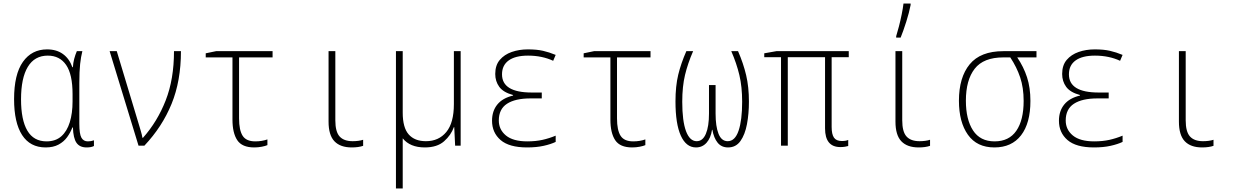

<svg xmlns="http://www.w3.org/2000/svg" viewBox="-20 -817 6930 1077"><path d="M236 10Q149 10 104 -59.5Q59 -129 59 -261Q59 -400 108.5 -470Q158 -540 244 -540Q297 -540 333 -514Q369 -488 386 -440H389Q390 -463 396 -486Q402 -509 411 -530H442Q434 -499 429.5 -458Q425 -417 425 -352V-123Q425 -66 436.5 -45Q448 -24 473 -24Q491 -24 507 -30V2Q492 10 466 10Q427 10 409 -16Q391 -42 389 -102H386Q375 -73 356.5 -47.5Q338 -22 308.5 -6Q279 10 236 10ZM241 -24Q292 -24 324 -52.5Q356 -81 371.5 -131.5Q387 -182 387 -248V-289Q387 -400 351 -452.5Q315 -505 248 -505Q174 -505 136 -442Q98 -379 98 -260Q98 -144 133.5 -84Q169 -24 241 -24Z M757 0 595 -530H635L758 -122Q763 -105 769.5 -83.5Q776 -62 779 -44H782Q863 -135 909.5 -254Q956 -373 956 -530H995Q995 -363 942.5 -234.5Q890 -106 790 0Z M1406 10Q1338 10 1311 -30.5Q1284 -71 1284 -146V-495H1134V-518L1192 -530H1509V-495H1321V-153Q1321 -87 1341 -55.5Q1361 -24 1412 -24Q1449 -24 1480 -35V-3Q1469 2 1448.5 6Q1428 10 1406 10Z M1953 10Q1889 10 1856 -24.5Q1823 -59 1823 -135V-530H1861V-142Q1861 -78 1885 -51.5Q1909 -25 1958 -25Q1974 -25 1989.5 -27Q2005 -29 2017 -33V1Q1991 10 1953 10Z M2363 10Q2280 10 2239 -41V240H2201V-530H2239V-185Q2239 -101 2272.5 -63Q2306 -25 2369 -25Q2441 -25 2483.5 -76.5Q2526 -128 2526 -233V-530H2564V0H2533L2528 -104H2526Q2510 -59 2471 -24.5Q2432 10 2363 10Z M2937 10Q2836 10 2788 -31.5Q2740 -73 2740 -140Q2740 -194 2769.5 -230.5Q2799 -267 2858 -281V-284Q2803 -299 2780.5 -330Q2758 -361 2758 -402Q2758 -451 2783.5 -481Q2809 -511 2850.5 -525.5Q2892 -540 2941 -540Q2991 -540 3026 -532Q3061 -524 3097 -509L3083 -476Q3053 -490 3017.5 -497.5Q2982 -505 2942 -505Q2871 -505 2833.5 -478Q2796 -451 2796 -400Q2796 -298 2963 -298H3019V-265H2956Q2870 -265 2824 -235Q2778 -205 2778 -141Q2778 -90 2818 -57Q2858 -24 2938 -24Q2985 -24 3023 -32.5Q3061 -41 3097 -56V-21Q3070 -8 3029.5 1Q2989 10 2937 10Z M3526 10Q3458 10 3431 -30.5Q3404 -71 3404 -146V-495H3254V-518L3312 -530H3629V-495H3441V-153Q3441 -87 3461 -55.5Q3481 -24 3532 -24Q3569 -24 3600 -35V-3Q3589 2 3568.5 6Q3548 10 3526 10Z M3884 10Q3829 10 3799 -56Q3769 -122 3769 -248Q3769 -334 3784.5 -398Q3800 -462 3830 -530H3868Q3838 -461 3822.5 -396.5Q3807 -332 3807 -246Q3807 -138 3828 -81.5Q3849 -25 3888 -25Q3922 -25 3939.5 -66.5Q3957 -108 3957 -180V-340H3994V-180Q3994 -108 4010.5 -66.5Q4027 -25 4062 -25Q4103 -25 4123 -84Q4143 -143 4143 -246Q4143 -330 4127.5 -395.5Q4112 -461 4082 -530H4120Q4150 -461 4165.5 -395Q4181 -329 4181 -247Q4181 -179 4170 -120.5Q4159 -62 4133.5 -26Q4108 10 4064 10Q4027 10 4005.5 -16.5Q3984 -43 3976 -89H3974Q3967 -43 3943.5 -16.5Q3920 10 3884 10Z M4694 8Q4608 8 4608 -97V-496H4399V0H4361V-496H4267V-518L4335 -530H4741V-496H4645V-105Q4645 -64 4658 -45Q4671 -26 4702 -26Q4714 -26 4722.5 -27.5Q4731 -29 4738 -32V2Q4732 4 4720 6Q4708 8 4694 8Z M5133 10Q5069 10 5036 -24.5Q5003 -59 5003 -135V-530H5041V-142Q5041 -78 5065 -51.5Q5089 -25 5138 -25Q5154 -25 5169.5 -27Q5185 -29 5197 -33V1Q5171 10 5133 10ZM5007 -614Q5014 -636 5022.5 -669Q5031 -702 5038 -736.5Q5045 -771 5048 -797H5088V-789Q5080 -747 5063.5 -695Q5047 -643 5032 -606H5007Z M5558 10Q5460 10 5409.5 -61Q5359 -132 5359 -252Q5359 -383 5419.5 -456.5Q5480 -530 5608 -530H5794V-495H5686Q5722 -442 5741 -383.5Q5760 -325 5760 -251Q5760 -126 5707.5 -58Q5655 10 5558 10ZM5559 -24Q5640 -24 5681 -83.5Q5722 -143 5722 -251Q5722 -325 5702.5 -383Q5683 -441 5647 -495H5608Q5497 -495 5447.5 -431.5Q5398 -368 5398 -252Q5398 -147 5438 -85.5Q5478 -24 5559 -24Z M6117 10Q6016 10 5968 -31.5Q5920 -73 5920 -140Q5920 -194 5949.5 -230.5Q5979 -267 6038 -281V-284Q5983 -299 5960.5 -330Q5938 -361 5938 -402Q5938 -451 5963.5 -481Q5989 -511 6030.5 -525.5Q6072 -540 6121 -540Q6171 -540 6206 -532Q6241 -524 6277 -509L6263 -476Q6233 -490 6197.5 -497.5Q6162 -505 6122 -505Q6051 -505 6013.5 -478Q5976 -451 5976 -400Q5976 -298 6143 -298H6199V-265H6136Q6050 -265 6004 -235Q5958 -205 5958 -141Q5958 -90 5998 -57Q6038 -24 6118 -24Q6165 -24 6203 -32.5Q6241 -41 6277 -56V-21Q6250 -8 6209.5 1Q6169 10 6117 10Z M6723 10Q6659 10 6626 -24.5Q6593 -59 6593 -135V-530H6631V-142Q6631 -78 6655 -51.5Q6679 -25 6728 -25Q6744 -25 6759.5 -27Q6775 -29 6787 -33V1Q6761 10 6723 10Z"/></svg>

Font: Noto Sans Mono Condensed ExtraLight
Style: Regular
Weight: 200
Width: 3
Designer: Monotype Design Team
Foundry: Monotype Imaging Inc.
Version: Version 2.014; ttfautohint (v1.8.4.7-5d5b)